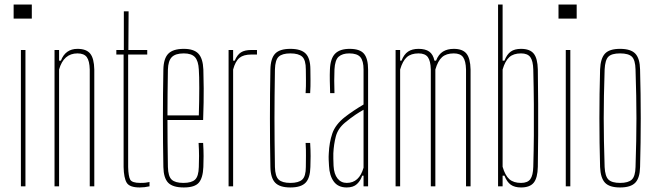

<svg xmlns="http://www.w3.org/2000/svg" viewBox="-20 -820 2900 845"><path d="M40 -738V-800H120V-738ZM72 0V-600H92V0Z M220 0V-600H240V-553H248Q268 -605 321 -605Q360 -605 377 -584Q394 -563 395 -514V0H375V-514Q374 -552 362 -568.5Q350 -585 321 -585Q260 -585 240 -514V0Z M595 5Q550 5 537.5 -16Q525 -37 524 -85V-580H492V-600H525V-770H546L545 -600H628V-580H544V-85Q545 -44 553 -29.5Q561 -15 597 -15Q613 -15 620.5 -16Q628 -17 638 -19V0Q616 5 595 5Z M854 -191H874Q876 -159 876 -133Q876 -107 875 -85Q873 -37 855 -16Q837 5 789 5Q740 5 720 -16Q700 -37 699 -85Q695 -300 699 -514Q700 -563 721 -584Q742 -605 789 -605Q833 -605 853 -584Q873 -563 875 -514Q876 -487 876.5 -431Q877 -375 874 -292H717Q717 -246 717.5 -196.5Q718 -147 719 -85Q720 -44 735.5 -29.5Q751 -15 787 -15Q823 -15 838.5 -29.5Q854 -44 855 -85Q856 -108 856 -133.5Q856 -159 854 -191ZM789 -585Q752 -585 736 -568.5Q720 -552 719 -514Q718 -455 717.5 -406.5Q717 -358 717 -312H855Q857 -379 857 -432.5Q857 -486 855 -514Q853 -552 838 -568.5Q823 -585 789 -585Z M986 0V-600H1006V-553H1013Q1024 -579 1040.5 -589.5Q1057 -600 1086 -600H1111V-580H1086Q1052 -580 1034 -565.5Q1016 -551 1006 -514V0Z M1170 -85Q1166 -300 1170 -514Q1171 -563 1191 -584Q1211 -605 1258 -605Q1305 -605 1325.5 -584Q1346 -563 1346 -514Q1346 -493 1346.5 -467.5Q1347 -442 1345 -410H1325Q1327 -442 1326.5 -467Q1326 -492 1326 -514Q1326 -556 1310 -570.5Q1294 -585 1258 -585Q1222 -585 1206.5 -570.5Q1191 -556 1190 -514Q1189 -451 1188.5 -399Q1188 -347 1188 -299.5Q1188 -252 1188.5 -200Q1189 -148 1190 -85Q1191 -44 1206.5 -29.5Q1222 -15 1258 -15Q1294 -15 1310 -29.5Q1326 -44 1326 -85Q1326 -108 1326.5 -134Q1327 -160 1325 -191H1345Q1347 -159 1347 -133Q1347 -107 1346 -85Q1345 -37 1325 -16Q1305 5 1258 5Q1211 5 1191 -16Q1171 -37 1170 -85Z M1506 5Q1468 5 1449 -21Q1430 -47 1428 -90Q1427 -105 1426.5 -118Q1426 -131 1427 -145Q1429 -193 1442.5 -232.5Q1456 -272 1498 -305Q1516 -319 1537 -333Q1558 -347 1580 -360V-514Q1580 -552 1566 -568.5Q1552 -585 1517 -585Q1487 -585 1470.5 -570.5Q1454 -556 1452 -514Q1450 -468 1452 -410H1433Q1432 -437 1431.5 -464.5Q1431 -492 1432 -514Q1434 -563 1455 -584Q1476 -605 1519 -605Q1564 -605 1582 -583.5Q1600 -562 1600 -514V0H1580V-47H1574Q1567 -25 1551 -10Q1535 5 1506 5ZM1506 -15Q1561 -15 1580 -82V-337Q1564 -328 1545 -315.5Q1526 -303 1498 -280Q1467 -254 1458 -219.5Q1449 -185 1447 -145Q1447 -137 1447 -121.5Q1447 -106 1448 -90Q1450 -54 1465.5 -34.5Q1481 -15 1506 -15Z M1721 0V-600H1741V-553H1747Q1758 -581 1776 -593Q1794 -605 1822 -605Q1852 -605 1869 -593Q1886 -581 1892 -553H1899Q1910 -581 1929.5 -593Q1949 -605 1977 -605Q2016 -605 2033 -584Q2050 -563 2051 -514V0H2031V-514Q2030 -552 2018 -568.5Q2006 -585 1977 -585Q1944 -585 1925.5 -568.5Q1907 -552 1896 -514V0H1876V-514Q1875 -552 1863 -568.5Q1851 -585 1822 -585Q1789 -585 1770.5 -568.5Q1752 -552 1741 -514V0Z M2347 -514Q2348 -433 2348.5 -362.5Q2349 -292 2348.5 -225Q2348 -158 2347 -86Q2346 -37 2329 -16Q2312 5 2273 5Q2245 5 2228 -7Q2211 -19 2200 -47H2192V0H2172V-800H2192V-553H2200Q2211 -581 2228 -593Q2245 -605 2273 -605Q2312 -605 2329 -584Q2346 -563 2347 -514ZM2327 -86Q2329 -157 2329.5 -223.5Q2330 -290 2329.5 -361Q2329 -432 2327 -514Q2326 -552 2314 -568.5Q2302 -585 2273 -585Q2240 -585 2221.5 -568.5Q2203 -552 2192 -514V-86Q2203 -48 2221.5 -31.5Q2240 -15 2273 -15Q2302 -15 2314 -31.5Q2326 -48 2327 -86Z M2438 -738V-800H2518V-738ZM2470 0V-600H2490V0Z M2709 5Q2662 5 2642.5 -16Q2623 -37 2621 -85Q2615 -300 2621 -514Q2623 -563 2642.5 -584Q2662 -605 2709 -605Q2756 -605 2776 -584Q2796 -563 2797 -514Q2803 -300 2797 -85Q2796 -37 2776 -16Q2756 5 2709 5ZM2709 -15Q2745 -15 2760.5 -29.5Q2776 -44 2777 -85Q2779 -148 2780 -200Q2781 -252 2781 -299.5Q2781 -347 2780 -399Q2779 -451 2777 -514Q2776 -556 2761 -570.5Q2746 -585 2709 -585Q2672 -585 2657.5 -570.5Q2643 -556 2641 -514Q2639 -451 2638 -399Q2637 -347 2637 -299.5Q2637 -252 2638 -200Q2639 -148 2641 -85Q2643 -44 2658 -29.5Q2673 -15 2709 -15Z"/></svg>

Font: Big Shoulders Display Thin
Style: Regular
Weight: 100
Designer: Patric King
Foundry: XO Type Co
Version: Version 1.000; ttfautohint (v1.8.2)